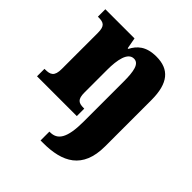

<svg xmlns="http://www.w3.org/2000/svg" viewBox="-213 -693 1075 1075"><g transform="rotate(45 324.5 -155.5)"><path d="M281 240H301C452 240 560 187 560 8V-359C560 -493 508 -551 408 -551C325 -551 289 -514 266 -470H261L249 -536H18V-477H22C63 -477 82 -468 82 -413V-127C82 -68 59 -59 17 -59H13V0H328V-59H324C283 -59 265 -69 265 -124V-303C265 -383 279 -454 327 -454C367 -454 377 -405 377 -320V-6C377 129 344 170 286 170H281Z"/></g></svg>

Font: Noto Serif Devanagari SemiCondensed Black
Style: Regular
Weight: 900
Width: 4
Designer: Universal Thirst, Indian Type Foundry and the Monotype Design Team
Foundry: Monotype Imaging Inc.
Version: Version 2.004